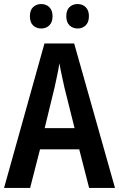

<svg xmlns="http://www.w3.org/2000/svg" viewBox="-20 -930 589 950"><path d="M421 0 372 -191H178L129 0H0L200 -715H347L549 0ZM299 -496Q293 -524 285.5 -558Q278 -592 274 -617Q270 -591 263 -557.5Q256 -524 250 -497L201 -296H349ZM128 -850Q128 -880 144 -895Q160 -910 184 -910Q208 -910 224 -894.5Q240 -879 240 -850Q240 -820 224 -804.5Q208 -789 184 -789Q160 -789 144 -804Q128 -819 128 -850ZM308 -850Q308 -880 324 -895Q340 -910 364 -910Q388 -910 404 -894.5Q420 -879 420 -850Q420 -820 404 -804.5Q388 -789 364 -789Q340 -789 324 -804.5Q308 -820 308 -850Z"/></svg>

Font: Noto Sans Devanagari Condensed SemiBold
Style: Regular
Weight: 600
Width: 3
Designer: Jelle Bosma - Monotype Design Team
Foundry: Monotype Imaging Inc.
Version: Version 2.004; ttfautohint (v1.8.4.7-5d5b)